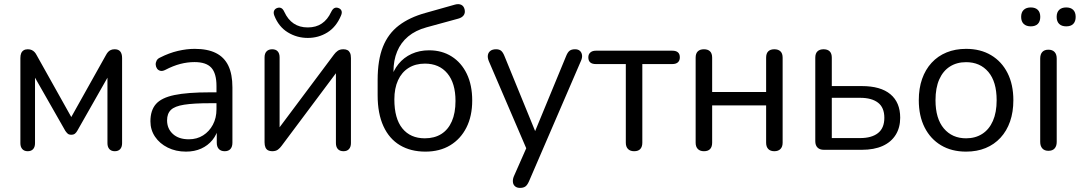

<svg xmlns="http://www.w3.org/2000/svg" viewBox="-20 -735 5297 942"><path d="M115.9 6.9Q98.9 6.9 89.5 -3.5Q80 -14 80 -32.4V-450.2Q80 -464.3 83.9 -473.7Q87.8 -483.1 96 -488.2Q104.2 -493.3 116.3 -493.3Q127.9 -493.3 135.9 -489.4Q143.9 -485.6 149.7 -479.3Q155.5 -473 159.9 -464.2L329.7 -160.8L499.5 -464.2Q504.4 -473.5 510 -479.8Q515.6 -486.1 523.6 -489.7Q531.6 -493.3 542.7 -493.3Q561.1 -493.3 570 -482.4Q579 -471.5 579 -450.2V-32.4Q579 -14 569.8 -3.5Q560.6 6.9 543.1 6.9Q526.1 6.9 516.6 -3.5Q507.2 -14 507.2 -32.4V-393.2H529.6L359 -93Q354.6 -85.1 348 -79.5Q341.4 -73.9 329.7 -73.9Q317.6 -73.9 311.6 -79.8Q305.5 -85.6 300.5 -93L129.4 -393.2H151.8V-32.4Q151.8 -14 142.6 -3.5Q133.4 6.9 115.9 6.9Z M892.5 8.9Q842.7 8.9 803.1 -10.8Q763.4 -30.5 740.7 -64.1Q718 -97.8 718 -139.7Q718 -193.7 745.2 -224.7Q772.4 -255.6 836.2 -268.8Q900 -282 1009.7 -282H1055V-228.6H1011.3Q929.6 -228.6 883.4 -221.3Q837.1 -214 818.4 -195.7Q799.7 -177.5 799.7 -144.6Q799.7 -103.7 828.3 -77.6Q856.9 -51.6 906.3 -51.6Q946.2 -51.6 976.5 -70.8Q1006.8 -90 1024.4 -123.1Q1042.1 -156.2 1042.1 -198.7V-313.1Q1042.1 -374.8 1016.9 -402.6Q991.7 -430.4 934.4 -430.4Q899.6 -430.4 864.5 -421.3Q829.4 -412.2 790.8 -392Q777.1 -385.1 766.8 -387.6Q756.6 -390 750.7 -398.2Q744.8 -406.5 744 -417Q743.2 -427.5 748.3 -437.5Q753.4 -447.5 766 -452.9Q809.4 -475 852.7 -485.2Q896 -495.3 935.2 -495.3Q998.2 -495.3 1039.1 -474.9Q1080.1 -454.5 1100.2 -412.9Q1120.3 -371.3 1120.3 -306.1V-34.8Q1120.3 -14.9 1110.6 -4Q1100.9 6.9 1082.4 6.9Q1063.9 6.9 1053.7 -4Q1043.5 -14.9 1043.5 -34.8V-113H1053.1Q1044.5 -75.4 1022.2 -48Q999.8 -20.7 967 -5.9Q934.1 8.9 892.5 8.9Z M1315.3 6.9Q1303.8 6.9 1295.3 2.6Q1286.8 -1.8 1282.4 -11.7Q1278 -21.7 1278 -36.7V-453.4Q1278 -472.9 1288 -483.1Q1297.9 -493.3 1315.4 -493.3Q1332.9 -493.3 1342.3 -483.1Q1351.8 -472.9 1351.8 -453.4V-77.1H1326.8L1618.4 -467.1Q1626.2 -477.9 1636.9 -485.6Q1647.6 -493.3 1665 -493.3Q1677.1 -493.3 1685.1 -488.9Q1693.1 -484.6 1697.5 -475.1Q1701.8 -465.7 1701.8 -450.1V-32.9Q1701.8 -14.5 1692.4 -3.8Q1682.9 6.9 1665.5 6.9Q1647 6.9 1637.5 -3.8Q1628.1 -14.5 1628.1 -32.9V-409.7H1653.5L1361.5 -19.3Q1354.1 -9 1343.7 -1Q1333.2 6.9 1315.3 6.9ZM1489.9 -548.9Q1436.9 -548.9 1392.3 -576.1Q1347.6 -603.2 1325.9 -658.4Q1320.5 -672.6 1324.7 -682.2Q1328.9 -691.8 1339.6 -695.7Q1350.9 -699.7 1359.8 -695.3Q1368.6 -690.9 1375 -676.6Q1392.5 -638.7 1421.1 -619.6Q1449.7 -600.4 1489.9 -600.4Q1530.6 -600.4 1558.9 -619.6Q1587.3 -638.7 1604.9 -676.6Q1611.8 -690.9 1620.6 -695.3Q1629.5 -699.7 1640.2 -695.7Q1651.5 -691.8 1655.4 -682.2Q1659.3 -672.6 1653 -658.4Q1629.6 -602.7 1586.2 -575.8Q1542.9 -548.9 1489.9 -548.9Z M2067.2 8.9Q1995 8.9 1942.3 -22.5Q1889.5 -54 1861.2 -115.9Q1832.8 -177.8 1832.8 -267.6V-342.8Q1832.8 -440.2 1858.6 -505.1Q1884.4 -570 1936.8 -610Q1989.2 -649.9 2067.3 -671.5L2212.6 -712.5Q2230.7 -717.3 2243.1 -711.3Q2255.6 -705.2 2259.5 -688.7Q2263.4 -671.7 2254.9 -660Q2246.4 -648.3 2227.9 -643.4L2072.6 -600.9Q2018.8 -586.2 1982.7 -556.2Q1946.6 -526.2 1928.6 -482.6Q1910.5 -439.1 1910.5 -384.3V-344.6H1897.3Q1908.8 -388.7 1934.9 -420.8Q1961 -453 1999.5 -470.6Q2038 -488.2 2085.2 -488.2Q2148.3 -488.2 2196.1 -457.9Q2243.8 -427.7 2270.3 -372.6Q2296.8 -317.5 2296.8 -242Q2296.8 -165.5 2268.4 -109.3Q2240 -53.1 2188.7 -22.1Q2137.4 8.9 2067.2 8.9ZM2064.3 -56.4Q2111.7 -56.4 2145.3 -77.6Q2178.9 -98.8 2196.8 -139.7Q2214.8 -180.6 2214.8 -239.7Q2214.8 -327 2174.9 -374.9Q2134.9 -422.9 2064.8 -422.9Q2018.4 -422.9 1984.6 -401.7Q1950.7 -380.5 1932.8 -341.1Q1914.8 -301.8 1914.8 -247.3Q1914.8 -153.3 1954.2 -104.9Q1993.6 -56.4 2064.3 -56.4Z M2531.1 186.9Q2516 186.9 2506.8 178.9Q2497.5 170.8 2496.4 157.7Q2495.2 144.5 2501 130.4L2569.5 -24.9V10.2L2378 -435.7Q2371.7 -451.4 2373.6 -464.3Q2375.5 -477.2 2385.7 -485.2Q2395.9 -493.3 2413.9 -493.3Q2429.5 -493.3 2438.5 -486Q2447.4 -478.7 2454.7 -460.8L2618.9 -59.1H2592L2758.1 -461.3Q2765.4 -479.2 2774.9 -486.2Q2784.3 -493.3 2801.3 -493.3Q2817 -493.3 2825.5 -485.2Q2834 -477.2 2835.6 -464.5Q2837.3 -451.8 2830.5 -436.7L2575.3 154.8Q2567.1 173.3 2557.4 180.1Q2547.7 186.9 2531.1 186.9Z M3091.2 6.9Q3071.8 6.9 3061.1 -4Q3050.4 -14.9 3050.4 -34.8V-420.7H2903.5Q2866.5 -420.7 2866.5 -453.8Q2866.5 -468.8 2876.5 -477.6Q2886.5 -486.3 2903.5 -486.3H3278.3Q3315.4 -486.3 3315.4 -453.8Q3315.4 -437.7 3305.9 -429.2Q3296.4 -420.7 3278.3 -420.7H3131.4V-34.8Q3131.4 -14.9 3121.5 -4Q3111.6 6.9 3091.2 6.9Z M3433.7 6.9Q3414.3 6.9 3403.7 -4Q3393 -14.9 3393 -34.8V-452Q3393 -472.9 3403.7 -483.1Q3414.3 -493.3 3433.7 -493.3Q3453.1 -493.3 3463.6 -483.1Q3474 -472.9 3474 -452V-283.6H3738.8V-452Q3738.8 -472.9 3749.2 -483.1Q3759.7 -493.3 3779 -493.3Q3798.4 -493.3 3809.1 -483.1Q3819.8 -472.9 3819.8 -452V-34.8Q3819.8 -14.9 3809.1 -4Q3798.4 6.9 3779 6.9Q3759.7 6.9 3749.2 -4Q3738.8 -14.9 3738.8 -34.8V-217.9H3474V-34.8Q3474 -14.9 3464.1 -4Q3454.1 6.9 3433.7 6.9Z M4022.4 0Q4001.9 0 3991 -11Q3980 -21.9 3980 -42.4V-452Q3980 -472.9 3990.7 -483.1Q4001.3 -493.3 4020.7 -493.3Q4040.1 -493.3 4050.6 -483.1Q4061 -472.9 4061 -452V-312.7H4208Q4300.8 -312.7 4348.7 -272.5Q4396.6 -232.3 4396.6 -157.5Q4396.6 -109.1 4374.5 -73.5Q4352.3 -37.8 4310.4 -18.9Q4268.5 0 4208 0ZM4061 -57.6H4200.2Q4256.7 -57.6 4287.7 -82.1Q4318.8 -106.6 4318.8 -157Q4318.8 -207.6 4287.7 -231.3Q4256.7 -255.1 4200.2 -255.1H4061Z M4719.8 8.9Q4649.1 8.9 4597.1 -22.1Q4545.1 -53.1 4516.4 -109.8Q4487.8 -166.5 4487.8 -243.4Q4487.8 -301.3 4504 -347.6Q4520.2 -393.8 4550.8 -427.1Q4581.4 -460.3 4624.2 -477.8Q4667 -495.3 4719.8 -495.3Q4790.5 -495.3 4842.5 -464.3Q4894.6 -433.3 4923.2 -376.8Q4951.8 -320.3 4951.8 -243.4Q4951.8 -185.5 4935.6 -139Q4919.4 -92.5 4888.8 -59.3Q4858.2 -26.1 4815.6 -8.6Q4773.1 8.9 4719.8 8.9ZM4719.8 -56.4Q4765.3 -56.4 4799.1 -78.1Q4833 -99.8 4851.4 -141.7Q4869.8 -183.5 4869.8 -243.4Q4869.8 -334 4829.2 -382Q4788.5 -430 4719.8 -430Q4674.3 -430 4640.5 -408.5Q4606.7 -387 4588.2 -345.4Q4569.8 -303.8 4569.8 -243.4Q4569.8 -153.3 4610.7 -104.8Q4651.6 -56.4 4719.8 -56.4Z M5123.7 4.9Q5104.3 4.9 5093.9 -6.8Q5083.5 -18.4 5083.5 -38.7V-447.6Q5083.5 -469 5093.9 -480.1Q5104.3 -491.2 5123.7 -491.2Q5143.1 -491.2 5153.8 -480.1Q5164.5 -469 5164.5 -447.6V-38.7Q5164.5 -18.4 5154.3 -6.8Q5144.1 4.9 5123.7 4.9ZM5211.3 -605.7Q5188.7 -605.7 5176.5 -617.7Q5164.2 -629.8 5164.2 -652.3Q5164.2 -674.5 5176.5 -686.5Q5188.7 -698.5 5211.3 -698.5Q5233.4 -698.5 5245.5 -686.5Q5257.5 -674.5 5257.5 -652.3Q5257.5 -629.8 5245.7 -617.7Q5233.9 -605.7 5211.3 -605.7ZM5037.2 -605.7Q5015.1 -605.7 5002.5 -617.7Q4990 -629.8 4990 -652.3Q4990 -674.5 5002.5 -686.5Q5015.1 -698.5 5037.2 -698.5Q5059.7 -698.5 5071.8 -686.5Q5083.8 -674.5 5083.8 -652.3Q5083.8 -629.8 5071.8 -617.7Q5059.7 -605.7 5037.2 -605.7Z"/></svg>

Font: Nunito ExtraLight
Style: Regular
Weight: 200
Designer: Vernon Adams
Foundry: Vernon Adams
Version: Version 3.602